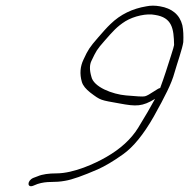

<svg xmlns="http://www.w3.org/2000/svg" viewBox="-20 -674 660 670"><path d="M539 -367C535.7 -366 532.4 -365 529.8 -363L518.6 -356C503.4 -346 493.5 -340 485.9 -338C478.2 -336 455.9 -338 419.8 -341C373.1 -345 306 -370 298.7 -407C292 -430 292.6 -448 298.8 -461C316.1 -497 317.1 -500 345.2 -532C373.3 -564 387.7 -581 417.7 -600C447.4 -618 492.6 -628 520.7 -622C580.8 -613 586.5 -574 587.5 -517C587.2 -513 583.4 -501 576.8 -480C563.8 -439 553.4 -406 539 -367ZM521 -329C506.5 -302 486.7 -268 462.1 -228C437.4 -188 399.7 -154 350.8 -126C312.9 -104 237.8 -69 176.8 -69C150.8 -69 127.9 -66 111.7 -59L95.8 -53C73.6 -43 74.4 -17 96.2 -26L111.1 -32C126.7 -37 142.3 -39 158.3 -39C174.3 -39 190.6 -40 206.6 -43C231.9 -47 270.3 -61 321.2 -83C345.7 -94 375.1 -111 410 -136C444.9 -161 480.5 -204 516.4 -267C536.8 -303 552.3 -333 563.6 -356C574.8 -379 583.8 -401 589.4 -422C597.3 -450 616.7 -505 619.6 -527C620.6 -549 619.9 -569 616.3 -586C607 -623 579.9 -645 538.1 -652C521.1 -655 506.1 -655 491.1 -652C442.6 -644 400.3 -624 365.5 -590C352.8 -578 338.7 -562 321.4 -542C292.9 -509 287.4 -501 271.3 -466C259.8 -442 257.5 -416 265.7 -388C269.6 -375 279.8 -363 295 -351C332.1 -323 329.8 -325 397 -313C455.5 -302 476.5 -302 521 -329Z"/></svg>

Font: MewTooHand
Style: UltIta
Weight: 400
Designer: Mew Too, Robert Jablonski
Version: Version 0.77